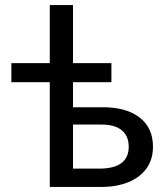

<svg xmlns="http://www.w3.org/2000/svg" viewBox="-20 -740 666 760"><path d="M177 0V-720H269V-72.5H372Q431 -72.5 460.2 -94.2Q489.5 -116 489.5 -159Q489.5 -201.5 462.2 -224.2Q435 -247 381 -247H255V-315.5H387.5Q479.5 -315.5 532.5 -275Q585.5 -234.5 585.5 -159Q585.5 -109 559.8 -73.2Q534 -37.5 487.8 -18.8Q441.5 0 380 0ZM25 -414.5V-490H421V-414.5Z"/></svg>

Font: Geologica Cursive Light
Style: Regular
Weight: 300
Designer: Sindre Bremnes, Frode Helland
Foundry: Monokrom Skriftforlag AS
Version: Version 1.010;gftools[0.9.28]